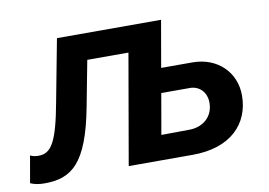

<svg xmlns="http://www.w3.org/2000/svg" viewBox="-93 -616 1011 721"><g transform="rotate(-10 412.0 -255.5)"><path d="M23 9C125 9 188 -35 228 -247L261 -420H418L345 0H589C735 0 810 -80 810 -188C810 -275 745 -342 648 -342H529L560 -520H163L118 -283C91 -136 67 -97 19 -97C8 -97 -5 -99 -13 -104L-31 -1C-15 6 2 9 23 9ZM486 -94 513 -249H622C659 -249 685 -221 685 -182C685 -127 643 -95 593 -95Z"/></g></svg>

Font: Fixel Display SemiBold
Style: Italic
Weight: 600
Italic angle: -10°
Designer: AlfaBravo + MacPaw
Foundry: Kyrylo Tkachov, Marchela Mozhyna, Serhii Makarenko, Maria Weinstein, Zakhar Kryvoshyya
Version: Version 1.210;Glyphs 3.2 (3217)